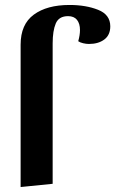

<svg xmlns="http://www.w3.org/2000/svg" viewBox="-20 -740 464 773"><path d="M260 -720Q326 -720 375 -700.5Q424 -681 424 -634Q424 -599 400 -581Q376 -563 338 -563Q327 -563 314.5 -566Q302 -569 295 -574Q302 -599 302 -619Q302 -645 290 -660Q278 -675 254 -675Q217 -675 204.5 -645.5Q192 -616 192 -565V0L63 13V-560Q63 -642 116 -681Q169 -720 260 -720Z"/></svg>

Font: Sansita Medium
Style: Regular
Weight: 500
Designer: Pablo Cosgaya
Foundry: Omnibus-Type
Version: Version 1.006